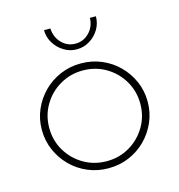

<svg xmlns="http://www.w3.org/2000/svg" viewBox="-90 -641 680 730"><g transform="rotate(-15 250.0 -276.5)"><path d="M250 8.3Q206.9 8.3 169.1 -7.6Q131.2 -23.6 102.8 -52.1Q74.3 -80.6 58 -118.1Q41.7 -155.6 41.7 -198.6Q41.7 -241 58 -278.1Q74.3 -315.3 102.8 -343.8Q131.2 -372.2 169.1 -388.2Q206.9 -404.2 250 -404.2Q293.1 -404.2 330.9 -388.2Q368.8 -372.2 397.2 -343.8Q425.7 -315.3 442 -278.1Q458.3 -241 458.3 -197.9Q458.3 -155.6 442 -118.1Q425.7 -80.6 397.2 -52.1Q368.8 -23.6 330.9 -7.6Q293.1 8.3 250 8.3ZM250.7 -19.4Q300 -19.4 340.6 -43.4Q381.2 -67.4 405.2 -108Q429.2 -148.6 429.2 -197.9Q429.2 -247.2 405.2 -287.8Q381.2 -328.5 340.6 -352.4Q300 -376.4 250 -376.4Q200.7 -376.4 159.7 -352.4Q118.8 -328.5 94.8 -287.8Q70.8 -247.2 70.8 -197.9Q70.8 -148.6 94.8 -108Q118.8 -67.4 159.7 -43.4Q200.7 -19.4 250.7 -19.4ZM250 -459.7Q222.9 -459.7 199.7 -474Q176.4 -488.2 162.2 -511.5Q147.9 -534.7 147.9 -562.5H172.9Q174.3 -528.5 196.5 -505.2Q218.8 -481.9 250.7 -481.9Q282.6 -481.9 305.2 -505.2Q327.8 -528.5 328.5 -562.5H352.1Q352.1 -534.7 338.2 -511.5Q324.3 -488.2 301 -474Q277.8 -459.7 250 -459.7Z"/></g></svg>

Font: Afacad Flux Thin
Style: Regular
Weight: 250
Designer: Kristian Moeller
Foundry: Dicotype
Version: Version 1.100